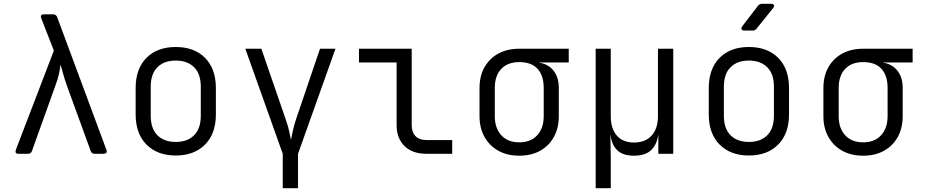

<svg xmlns="http://www.w3.org/2000/svg" viewBox="-20 -805 4840 1005"><path d="M77 0Q56 0 63 -21L262 -540L196 -709Q188 -730 210 -730H258Q273 -730 279 -716L537 -21Q541 -11 536.5 -5.5Q532 0 523 0H476Q460 0 455 -14L330 -357Q318 -391 310 -420.5Q302 -450 297 -467Q295 -450 289 -420.5Q283 -391 270 -357L147 -14Q142 0 126 0Z M900 9Q804 9 747 -48Q690 -105 690 -206V-344Q690 -445 746.5 -502Q803 -559 900 -559Q997 -559 1053.5 -502Q1110 -445 1110 -344V-206Q1110 -105 1053 -48Q996 9 900 9ZM900 -62Q961 -62 996 -97Q1031 -132 1031 -199V-351Q1031 -418 996 -453Q961 -488 900 -488Q839 -488 804 -453Q769 -418 769 -351V-199Q769 -132 804 -97Q839 -62 900 -62Z M1460 180V0L1264 -550H1348L1477 -176Q1488 -145 1493.5 -118.5Q1499 -92 1503 -73Q1507 -92 1512.5 -118.5Q1518 -145 1528 -176L1655 -550H1736L1540 0V180Z M2211 0Q2139 0 2097.5 -40.5Q2056 -81 2056 -150V-478H1859V-550H2135V-150Q2135 -113 2155 -92.5Q2175 -72 2211 -72H2347V0Z M2698 10Q2635 10 2588.5 -16Q2542 -42 2516 -88.5Q2490 -135 2490 -197V-345Q2490 -407 2516 -453Q2542 -499 2588.5 -524.5Q2635 -550 2698 -550H2957V-478H2802V-477Q2850 -470 2877.5 -435Q2905 -400 2905 -345V-197Q2905 -135 2879.5 -88.5Q2854 -42 2807.5 -16Q2761 10 2698 10ZM2698 -60Q2758 -60 2792 -97Q2826 -134 2826 -197V-345Q2826 -409 2794 -444.5Q2762 -480 2698 -480Q2638 -480 2604 -444.5Q2570 -409 2570 -345V-197Q2570 -134 2604 -97Q2638 -60 2698 -60Z M3098 180V-550H3177V-197Q3177 -132 3208.5 -95.5Q3240 -59 3299 -59Q3358 -59 3391 -95.5Q3424 -132 3424 -197V-550H3504V0H3426V-97H3425Q3418 -47 3387.5 -18.5Q3357 10 3298 10Q3240 10 3211 -18.5Q3182 -47 3176 -97H3175L3177 15V180Z M3900 9Q3804 9 3747 -48Q3690 -105 3690 -206V-344Q3690 -445 3746.5 -502Q3803 -559 3900 -559Q3997 -559 4053.5 -502Q4110 -445 4110 -344V-206Q4110 -105 4053 -48Q3996 9 3900 9ZM3900 -62Q3961 -62 3996 -97Q4031 -132 4031 -199V-351Q4031 -418 3996 -453Q3961 -488 3900 -488Q3839 -488 3804 -453Q3769 -418 3769 -351V-199Q3769 -132 3804 -97Q3839 -62 3900 -62ZM3876 -645Q3866 -645 3862 -651Q3858 -657 3865 -667L3947 -774Q3955 -785 3968 -785H4017Q4028 -785 4031 -778.5Q4034 -772 4027 -763L3941 -656Q3933 -645 3920 -645Z M4498 10Q4435 10 4388.5 -16Q4342 -42 4316 -88.5Q4290 -135 4290 -197V-345Q4290 -407 4316 -453Q4342 -499 4388.5 -524.5Q4435 -550 4498 -550H4757V-478H4602V-477Q4650 -470 4677.5 -435Q4705 -400 4705 -345V-197Q4705 -135 4679.5 -88.5Q4654 -42 4607.5 -16Q4561 10 4498 10ZM4498 -60Q4558 -60 4592 -97Q4626 -134 4626 -197V-345Q4626 -409 4594 -444.5Q4562 -480 4498 -480Q4438 -480 4404 -444.5Q4370 -409 4370 -345V-197Q4370 -134 4404 -97Q4438 -60 4498 -60Z"/></svg>

Font: Pitagon Sans Mono Light
Style: Regular
Weight: 300
Monospace: yes
Designer: Travis Tran
Foundry: Pitagon
Version: Version 1.001; ttfautohint (v1.8.4.7-5d5b);gftools[0.9.26]